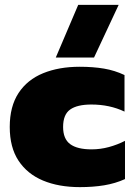

<svg xmlns="http://www.w3.org/2000/svg" viewBox="-20 -758 553 788"><path d="M209 -522 301 -738H467L366 -522ZM308 10Q221 10 156.5 -17Q92 -44 56 -98.5Q20 -153 20 -237Q20 -321 56 -376Q92 -431 157 -457.5Q222 -484 307 -484Q362 -484 406.5 -476.5Q451 -469 491 -450V-300Q430 -329 355 -329Q297 -329 268 -308.5Q239 -288 239 -237Q239 -188 268 -166.5Q297 -145 356 -145Q392 -145 427 -154.5Q462 -164 493 -180V-23Q453 -5 407.5 2.5Q362 10 308 10Z"/></svg>

Font: Kanit ExtraBold
Style: Regular
Weight: 800
Designer: Katatrad Team
Foundry: CadsonDemak
Version: Version 2.000; ttfautohint (v1.8.3)